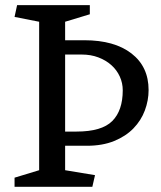

<svg xmlns="http://www.w3.org/2000/svg" viewBox="-20 -720 619 740"><path d="M346.2 -44.9 335.9 0H36.1V-35.2L130.9 -64V-636.2L36.1 -654.8L45.9 -700.2H326.2V-665L231 -636.2V-564.9H305.2Q420.9 -564.9 486.8 -513.9Q552.7 -462.9 552.7 -373Q552.7 -333 538.3 -294.4Q523.9 -255.9 494.4 -225.3Q464.8 -194.8 419.9 -176.5Q375 -158.2 314.9 -158.2H231V-64ZM231 -509.8V-212.9H274.9Q372.1 -212.9 412.6 -253.4Q453.1 -293.9 453.1 -372.1Q453.1 -399.9 441.7 -425Q430.2 -450.2 409.2 -469Q388.2 -487.8 359.1 -498.8Q330.1 -509.8 294.9 -509.8Z"/></svg>

Font: Brawler
Style: Regular
Weight: 400
Version: Version 1.000